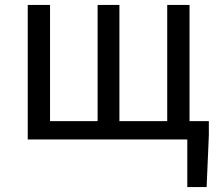

<svg xmlns="http://www.w3.org/2000/svg" viewBox="-20 -563 885 775"><path d="M823 -74V-17L814 192H736V0H92V-543H182V-74H374V-543H462V-74H655V-543H745V-74Z"/></svg>

Font: SpoqaHanSans-Regular
Style: Regular
Weight: 400
Designer: [Spoqa Han Sans] Dong-huui Kim \uAE40 \uB3D9 \uD718  Younghwa Kang \uAC15 \uC601 \uD654  [Noto Sans] Ryoko NISHIZUKA \u8
Foundry: Spoqa (http://www.spoqa-han-sans.com)
Version: Version 2.000